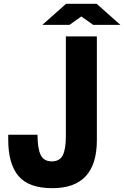

<svg xmlns="http://www.w3.org/2000/svg" viewBox="-20 -970 649 1003"><path d="M324 -780H486V-238Q486 13 254 13Q130 13 76.5 -50.5Q23 -114 23 -240V-266H176Q176 -194 192.5 -160.5Q209 -127 250 -127Q292 -127 308 -159Q324 -191 324 -258ZM343 -840H201L325 -950H485L609 -840H467L405 -884Z"/></svg>

Font: Cooper Hewitt
Style: Bold
Weight: 711
Designer: Village Type and Design LLC
Foundry: Cooper Hewitt Smithsonian Design Museum
Version: 1.000